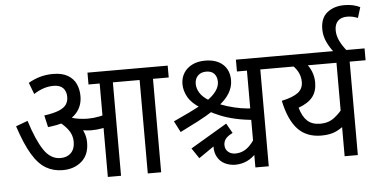

<svg xmlns="http://www.w3.org/2000/svg" viewBox="-57 -998 2223 1130"><g transform="rotate(-5 1054.5 -433.0)"><path d="M616 -552V0H538V-552H472V-622H710V-552ZM269 -632Q323 -632 356.5 -612Q390 -592 404.5 -559.5Q419 -527 419 -488Q419 -420 371 -377Q323 -334 213 -323L197 -393Q254 -401 285 -414Q316 -427 328.5 -446Q341 -465 341 -490Q341 -523 322.5 -542.5Q304 -562 266 -562Q236 -562 207 -552.5Q178 -543 149 -524L123 -592Q155 -611 191.5 -621.5Q228 -632 269 -632ZM434 -212Q434 -140 389.5 -101.5Q345 -63 278 -63Q223 -63 179 -88.5Q135 -114 98 -175.5Q61 -237 26 -344L96 -370Q132 -255 172 -195Q212 -135 271 -135Q310 -135 333 -158.5Q356 -182 356 -224Q356 -266 329 -300Q302 -334 266 -355L307 -369L346 -378Q359 -367 374.5 -351Q390 -335 399 -320L408 -302Q420 -283 427 -260.5Q434 -238 434 -212ZM452 -352Q484 -352 520 -359Q556 -366 594 -384V-310Q563 -294 531 -288Q499 -282 466 -282Q443 -282 416.5 -286.5Q390 -291 364 -299L346 -353L352 -367Q375 -359 401.5 -355.5Q428 -352 452 -352ZM853 -552V0H774V-552H694V-622H946V-552Z M1431 -259Q1368 -264 1317 -275.5Q1266 -287 1226 -303.5Q1186 -320 1155 -338L1120 -357Q1066 -390 1044.5 -428.5Q1023 -467 1023 -505Q1023 -542 1040.5 -570.5Q1058 -599 1090.5 -615.5Q1123 -632 1168 -632Q1234 -632 1272 -598Q1310 -564 1310 -504Q1310 -464 1287.5 -427Q1265 -390 1219 -356L1191 -336Q1145 -306 1093 -279Q1041 -252 988 -226L954 -292Q1002 -314 1046 -335Q1090 -356 1133 -381L1158 -396Q1194 -421 1213 -447.5Q1232 -474 1232 -502Q1232 -531 1216 -549Q1200 -567 1168 -567Q1138 -567 1119.5 -549Q1101 -531 1101 -500Q1101 -473 1117.5 -446.5Q1134 -420 1172 -397L1210 -379Q1238 -365 1275.5 -353.5Q1313 -342 1353 -335Q1393 -328 1430 -328ZM1415 -61Q1392 -36 1362 -21.5Q1332 -7 1292 -6Q1257 -7 1230 -20.5Q1203 -34 1187.5 -61Q1172 -88 1173 -125Q1173 -134 1177.5 -142.5Q1182 -151 1188 -157L1191 -137L1084 -63L1043 -124L1259 -252L1292 -194L1281 -188Q1259 -176 1249 -162Q1239 -148 1238 -130Q1237 -104 1254 -88Q1271 -72 1298 -72Q1323 -72 1344 -81.5Q1365 -91 1382.5 -108.5Q1400 -126 1414 -148ZM1408 -552H1349V-622H1581V-552H1487V20H1408Z M2109 -622V-552H2015V0H1937V-216L1961 -192Q1935 -167 1900 -150Q1865 -133 1812 -133Q1724 -133 1672.5 -188Q1621 -243 1597 -357Q1665 -372 1694.5 -395Q1724 -418 1724 -458Q1724 -491 1708.5 -519Q1693 -547 1668 -566L1712 -552H1567V-622ZM1727 -552 1752 -572Q1777 -544 1789.5 -513Q1802 -482 1802 -447Q1802 -396 1776 -362.5Q1750 -329 1692 -308Q1707 -255 1735 -229Q1763 -203 1812 -203Q1860 -203 1894.5 -229.5Q1929 -256 1952 -289L1937 -239V-552Z M1929 -615Q1906 -642 1888.5 -679Q1871 -716 1871 -756Q1871 -822 1911 -854Q1951 -886 2013 -886Q2041 -886 2064.5 -880.5Q2088 -875 2105 -866L2086 -804Q2071 -810 2055.5 -813.5Q2040 -817 2023 -817Q1987 -817 1968 -797.5Q1949 -778 1949 -743Q1949 -711 1964.5 -679Q1980 -647 2007 -615Z"/></g></svg>

Font: Noto Sans Devanagari SemiCondensed
Style: Regular
Weight: 400
Width: 4
Designer: Jelle Bosma - Monotype Design Team
Foundry: Monotype Imaging Inc.
Version: Version 2.006